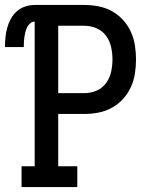

<svg xmlns="http://www.w3.org/2000/svg" viewBox="-25 -755 645 775"><path d="M62 0V-84H115V-668Q105 -668 97 -661Q89 -654 84.5 -645Q80 -636 77.5 -626Q75 -616 73.5 -606Q72 -596 71.5 -585.5Q71 -575 71 -565H-5Q-5 -585 -3 -604.5Q-1 -624 4 -642.5Q9 -661 18.5 -678.5Q28 -696 42.5 -709Q57 -722 76 -728.5Q95 -735 115 -735H316Q344 -735 372.5 -729.5Q401 -724 426.5 -710Q452 -696 471.5 -674.5Q491 -653 503 -627Q515 -601 519.5 -572.5Q524 -544 524 -515Q524 -486 519.5 -457.5Q515 -429 503 -403Q491 -377 471.5 -355.5Q452 -334 426.5 -320Q401 -306 372.5 -300.5Q344 -295 316 -295H210V-84H287V0ZM210 -379H316Q341 -379 364.5 -389Q388 -399 403 -419.5Q418 -440 423.5 -465Q429 -490 429 -515Q429 -540 423.5 -565Q418 -590 403 -610.5Q388 -631 364.5 -641Q341 -651 316 -651H210Z"/></svg>

Font: Iosevka Etoile Medium
Style: Regular
Weight: 500
Designer: Belleve Invis
Foundry: Belleve Invis
Version: Version 22.1.2; ttfautohint (v1.8.4)